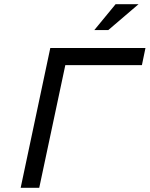

<svg xmlns="http://www.w3.org/2000/svg" viewBox="-20 -900 717 920"><path d="M79 0H168L293 -588H660L677 -670H221ZM432 -756H499L644 -880H534Z"/></svg>

Font: LT Wave Mono
Style: Italic
Weight: 400
Designer: Daniel Lyons
Version: Version 2.5 (Glyphs App)